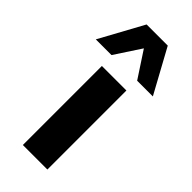

<svg xmlns="http://www.w3.org/2000/svg" viewBox="-286 -805 847 847"><g transform="rotate(45 138.0 -381.0)"><path d="M62 0V-493H215V0ZM-40 -557 72 -762H204L316 -557H218L138 -679L58 -557Z"/></g></svg>

Font: Nunito Sans 11pt ExtraBold
Style: Regular
Weight: 800
Version: Version 3.101;gftools[0.9.27]